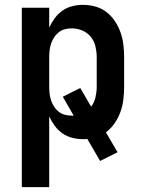

<svg xmlns="http://www.w3.org/2000/svg" viewBox="-20 -562 590 792"><path d="M70 210V-530H183V-448Q192 -468 205.5 -486.5Q219 -505 237.5 -518Q256 -531 278 -536.5Q300 -542 322 -542Q348 -542 373.5 -535Q399 -528 419.5 -512Q440 -496 454.5 -474Q469 -452 477.5 -427.5Q486 -403 489 -377Q492 -351 492 -325V-205Q492 -179 489 -152.5Q486 -126 477 -101Q468 -76 453 -54Q438 -32 417 -16L465 66L393 102L340 11Q336 12 331.5 12Q327 12 322 12Q300 12 278 6.5Q256 1 237.5 -12Q219 -25 205.5 -43.5Q192 -62 183 -82V210ZM276 -85H284L239 -163L311 -199L356 -122Q369 -139 374 -161Q379 -183 379 -205V-325Q379 -347 374 -369.5Q369 -392 355 -409.5Q341 -427 320 -436Q299 -445 276 -445Q262 -445 248 -441.5Q234 -438 222.5 -429Q211 -420 203 -407.5Q195 -395 190.5 -381.5Q186 -368 184.5 -353.5Q183 -339 183 -325V-205Q183 -191 184.5 -176.5Q186 -162 190.5 -148.5Q195 -135 203 -122.5Q211 -110 222.5 -101Q234 -92 248 -88.5Q262 -85 276 -85Z"/></svg>

Font: Lode Term
Style: Bold
Weight: 700
Monospace: yes
Designer: Belleve Invis
Foundry: Belleve Invis
Version: Version 29.2.0